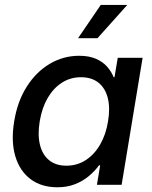

<svg xmlns="http://www.w3.org/2000/svg" viewBox="-20 -770 635 800"><path d="M219.2 10.3Q152.3 10.3 107.2 -23.7Q62 -57.6 43.7 -119.4Q25.4 -181.2 39.1 -264.2Q52.7 -348.1 91.8 -409.4Q130.9 -470.7 187.5 -504.2Q244.1 -537.6 310.1 -537.6Q351.1 -537.6 379.6 -525.1Q408.2 -512.7 426.3 -492.2Q444.3 -471.7 453.6 -448.2H457L470.7 -529.3H574.2L486.8 0H383.8L397.5 -81.1H392.6Q374.5 -56.6 349.6 -35.9Q324.7 -15.1 292.2 -2.4Q259.8 10.3 219.2 10.3ZM256.3 -79.6Q301.3 -79.6 337.2 -102.8Q373 -126 397.2 -167.7Q421.4 -209.5 430.2 -264.6Q439.5 -320.3 429.2 -361.3Q418.9 -402.3 390.6 -425.3Q362.3 -448.2 317.4 -448.2Q273.4 -448.2 238 -425.5Q202.6 -402.8 178.7 -361.8Q154.8 -320.8 145.5 -264.6Q136.2 -208.5 146.5 -166.7Q156.7 -125 184.8 -102.3Q212.9 -79.6 256.3 -79.6ZM305.2 -610.8 399.9 -749.5H510.3L386.2 -610.8Z"/></svg>

Font: Inter 24pt Medium
Style: Italic
Weight: 500
Italic angle: -9.3988°
Designer: Rasmus Andersson
Foundry: rsms
Version: Version 4.001;git-66647c0bb